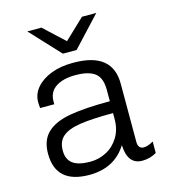

<svg xmlns="http://www.w3.org/2000/svg" viewBox="-109 -808 803 906"><g transform="rotate(-15 292.5 -355.0)"><path d="M470 -368V-83Q470 -66 477.5 -57.5Q485 -49 497 -49Q518 -49 545 -65V-9Q513 10 475 10Q404 10 400 -86Q340 10 217 10Q53 10 53 -137Q53 -203 91 -239Q129 -275 203 -288Q277 -301 399 -301V-357Q399 -415 368.5 -438.5Q338 -462 273 -462Q213 -462 177.5 -438.5Q142 -415 142 -369V-355H73Q71 -369 71 -384Q71 -424 98 -455Q125 -486 171 -503.5Q217 -521 274 -521H280Q470 -521 470 -368ZM124 -133Q124 -90 151.5 -69.5Q179 -49 237 -49Q279 -49 316 -68.5Q353 -88 376 -125.5Q399 -163 399 -215V-243Q295 -243 237 -234Q179 -225 151.5 -201.5Q124 -178 124 -133ZM277 -627 375 -720H445L310 -575H243L108 -720H177Z"/></g></svg>

Font: Chivo Light
Style: Regular
Weight: 300
Designer: Hector Gatti
Foundry: Omnibus-Type
Version: Version 1.007